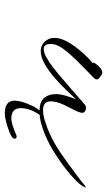

<svg xmlns="http://www.w3.org/2000/svg" viewBox="162 -462 458 823"><g transform="rotate(90 391.5 -50.0)"><path d="M457 10Q415 10 399 -10Q383 -30 383 -59Q383 -80 390 -103Q397 -126 405 -146Q391 -131 367 -106Q343 -81 314 -55.5Q285 -30 254.5 -12.5Q224 5 198 5Q185 5 173 -1Q161 -7 152 -20Q142 -34 142 -53Q142 -85 165.5 -122Q189 -159 223 -193Q226 -197 234.5 -204.5Q243 -212 249 -216Q245 -219 253 -231Q261 -243 274.5 -253Q288 -263 298 -257Q307 -252 313.5 -246.5Q320 -241 320 -235Q320 -229 311 -220L290 -200Q264 -175 237 -147.5Q210 -120 191 -94.5Q172 -69 169 -50Q168 -46 168 -43Q168 -40 168 -37Q168 -8 190 -8Q206 -8 227.5 -20.5Q249 -33 268.5 -48Q288 -63 296 -70Q328 -97 363 -127.5Q398 -158 430 -186Q435 -189 441 -189Q453 -189 460 -182Q463 -179 463 -174Q463 -162 452 -141Q441 -120 429.5 -96Q418 -72 415 -51Q414 -47 414 -44Q414 -41 414 -38Q414 -19 424.5 -12Q435 -5 451 -5Q471 -5 492.5 -11.5Q514 -18 527 -23Q580 -43 633.5 -79.5Q687 -116 731 -150Q742 -158 752 -165.5Q762 -173 772 -182Q780 -188 782 -188Q783 -188 783 -187Q783 -185 780 -180Q777 -175 775 -171Q763 -153 728.5 -123Q694 -93 648.5 -63Q603 -33 556 -13Q531 -3 507 3.5Q483 10 457 10ZM466 159Q411 159 411 117Q411 90 430 48Q451 1 474 -1L477 2Q443 49 443 90Q443 131 488 131Q503 131 533 120Q562 108 563 108Q574 108 574 117Q574 131 526 146Q487 159 466 159Z"/></g></svg>

Font: WindSong
Style: Regular
Weight: 400
Designer: Robert E. Leuschke
Foundry: Robert E. Leuschke
Version: Version 1.010; ttfautohint (v1.8.3)